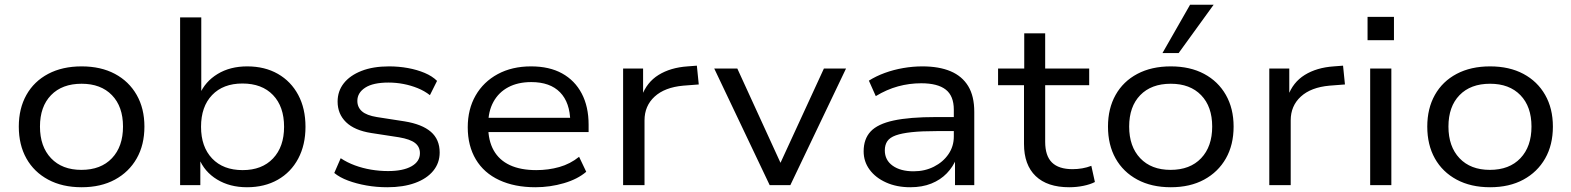

<svg xmlns="http://www.w3.org/2000/svg" viewBox="-20 -778 6605 807"><path d="M323 9Q242 9 182.5 -23Q123 -55 91 -112Q59 -169 59 -246Q59 -322 91 -379Q123 -436 182.5 -467.5Q242 -499 323 -499Q404 -499 463 -467.5Q522 -436 554.5 -379Q587 -322 587 -246Q587 -169 554.5 -112Q522 -55 463 -23Q404 9 323 9ZM322 -64Q404 -64 450.5 -113Q497 -162 497 -246Q497 -330 450.5 -378Q404 -426 323 -426Q241 -426 194.5 -378Q148 -330 148 -246Q148 -162 194.5 -113Q241 -64 322 -64Z M1018 9Q946 9 892.5 -23.5Q839 -56 816 -113H822V0H737V-705H826V-381H819Q842 -435 894.5 -467Q947 -499 1019 -499Q1093 -499 1148 -467.5Q1203 -436 1233.5 -379Q1264 -322 1264 -245Q1264 -169 1233.5 -111.5Q1203 -54 1147.5 -22.5Q1092 9 1018 9ZM1000 -63Q1081 -63 1127.5 -112Q1174 -161 1174 -245Q1174 -330 1127.5 -378.5Q1081 -427 999 -427Q918 -427 871.5 -378.5Q825 -330 825 -245Q825 -161 871.5 -112Q918 -63 1000 -63Z M1608 9Q1562 9 1520 1.5Q1478 -6 1443 -19Q1408 -32 1385 -51L1412 -113Q1439 -95 1471.5 -83Q1504 -71 1539.5 -65Q1575 -59 1611 -59Q1674 -59 1709.5 -79Q1745 -99 1745 -134Q1745 -161 1724.5 -177Q1704 -193 1657 -201L1540 -219Q1470 -230 1434.5 -264.5Q1399 -299 1399 -351Q1399 -395 1425 -428Q1451 -461 1499.5 -480Q1548 -499 1615 -499Q1656 -499 1694.5 -492Q1733 -485 1765 -471.5Q1797 -458 1817 -438L1787 -378Q1764 -396 1735.5 -407.5Q1707 -419 1676 -425Q1645 -431 1613 -431Q1548 -431 1515 -409.5Q1482 -388 1482 -354Q1482 -327 1501.5 -310Q1521 -293 1564 -286L1680 -268Q1754 -256 1791 -224Q1828 -192 1828 -137Q1828 -93 1801 -60Q1774 -27 1724.5 -9Q1675 9 1608 9Z M2230 9Q2143 9 2078.5 -21Q2014 -51 1980 -108Q1946 -165 1946 -243Q1946 -319 1979 -376.5Q2012 -434 2072 -466.5Q2132 -499 2212 -499Q2289 -499 2342.5 -469.5Q2396 -440 2425 -385Q2454 -330 2454 -254V-223H2012V-283H2397L2377 -266Q2376 -347 2334 -390Q2292 -433 2213 -433Q2157 -433 2116.5 -411.5Q2076 -390 2054 -350Q2032 -310 2032 -255V-246Q2032 -187 2055 -146Q2078 -105 2123 -84Q2168 -63 2234 -63Q2285 -63 2331 -76Q2377 -89 2414 -119L2444 -56Q2408 -25 2350 -8Q2292 9 2230 9Z M2599 0V-490H2683V-373H2677Q2698 -432 2748 -463Q2798 -494 2870 -499L2909 -502L2917 -423L2852 -418Q2774 -411 2731.5 -372Q2689 -333 2689 -272V0Z M3215 0 2982 -490H3079L3270 -73H3251L3443 -490H3536L3302 0Z M3806 9Q3749 9 3704.5 -11Q3660 -31 3635 -65Q3610 -99 3610 -142Q3610 -194 3639.5 -225.5Q3669 -257 3736 -271.5Q3803 -286 3914 -286H4004V-227H3917Q3854 -227 3812 -222.5Q3770 -218 3745 -209Q3720 -200 3709.5 -184.5Q3699 -169 3699 -146Q3699 -105 3732 -81.5Q3765 -58 3820 -58Q3867 -58 3905.5 -77.5Q3944 -97 3966.5 -130Q3989 -163 3989 -204V-317Q3989 -375 3955 -401.5Q3921 -428 3852 -428Q3802 -428 3754.5 -415Q3707 -402 3661 -374L3632 -439Q3662 -458 3699 -471.5Q3736 -485 3776.5 -492Q3817 -499 3857 -499Q3927 -499 3975.5 -478.5Q4024 -458 4049.5 -416Q4075 -374 4075 -308V0H3994V-112H4000Q3986 -77 3959.5 -49.5Q3933 -22 3894.5 -6.5Q3856 9 3806 9Z M4474 9Q4382 9 4333 -38Q4284 -85 4284 -173V-420H4175V-490H4285V-638H4373V-490H4558V-420H4373V-182Q4373 -123 4401.5 -95Q4430 -67 4488 -67Q4509 -67 4529 -70.5Q4549 -74 4567 -81L4582 -13Q4563 -3 4534 3Q4505 9 4474 9Z M4901 9Q4820 9 4760.5 -23Q4701 -55 4669 -112Q4637 -169 4637 -246Q4637 -322 4669 -379Q4701 -436 4760.5 -467.5Q4820 -499 4901 -499Q4982 -499 5041 -467.5Q5100 -436 5132.5 -379Q5165 -322 5165 -246Q5165 -169 5132.5 -112Q5100 -55 5041 -23Q4982 9 4901 9ZM4900 -64Q4982 -64 5028.5 -113Q5075 -162 5075 -246Q5075 -330 5028.5 -378Q4982 -426 4901 -426Q4819 -426 4772.5 -378Q4726 -330 4726 -246Q4726 -162 4772.5 -113Q4819 -64 4900 -64ZM4866 -555 4982 -758H5081L4934 -555Z M5315 0V-490H5399V-373H5393Q5414 -432 5464 -463Q5514 -494 5586 -499L5625 -502L5633 -423L5568 -418Q5490 -411 5447.5 -372Q5405 -333 5405 -272V0Z M5728 -609V-707H5839V-609ZM5739 0V-490H5828V0Z M6243 9Q6162 9 6102.5 -23Q6043 -55 6011 -112Q5979 -169 5979 -246Q5979 -322 6011 -379Q6043 -436 6102.5 -467.5Q6162 -499 6243 -499Q6324 -499 6383 -467.5Q6442 -436 6474.5 -379Q6507 -322 6507 -246Q6507 -169 6474.5 -112Q6442 -55 6383 -23Q6324 9 6243 9ZM6242 -64Q6324 -64 6370.5 -113Q6417 -162 6417 -246Q6417 -330 6370.5 -378Q6324 -426 6243 -426Q6161 -426 6114.5 -378Q6068 -330 6068 -246Q6068 -162 6114.5 -113Q6161 -64 6242 -64Z"/></svg>

Font: Nunito Sans 10pt SemiExpanded
Style: Regular
Weight: 400
Width: 6
Designer: Vernon Adams
Foundry: Vernon Adams
Version: Version 3.101;gftools[0.9.27]